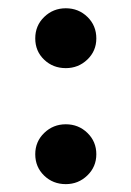

<svg xmlns="http://www.w3.org/2000/svg" viewBox="-20 -457 326 476"><path d="M67.4 -361.8Q67.4 -393.6 89.6 -415Q111.8 -436.5 143.1 -436.5Q174.8 -436.5 196.8 -415Q218.8 -393.6 218.8 -361.8Q218.8 -330.6 196.5 -309.3Q174.3 -288.1 143.1 -288.1Q111.3 -288.1 89.4 -309.1Q67.4 -330.1 67.4 -361.8ZM67.4 -74.7Q67.4 -106 89.6 -127.4Q111.8 -148.9 143.1 -148.9Q174.8 -148.9 196.8 -127.4Q218.8 -106 218.8 -74.7Q218.8 -43.5 196.5 -22Q174.3 -0.5 143.1 -0.5Q111.3 -0.5 89.4 -21.7Q67.4 -43 67.4 -74.7Z"/></svg>

Font: Vazirmatn UI NL Medium
Style: Regular
Weight: 500
Designer: Saber Rastikerdar
Foundry: Saber Rastikerdar
Version: Version 33.003